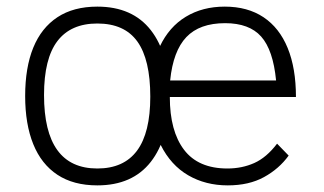

<svg xmlns="http://www.w3.org/2000/svg" viewBox="-20 -540 978 580"><path d="M668 20Q601 20 548.5 -10.5Q496 -41 465.5 -102Q435 -163 435 -254Q435 -341 463 -400Q491 -459 541.5 -489.5Q592 -520 659 -520Q728 -520 776 -488Q824 -456 849 -395Q874 -334 874 -247H493Q493 -144 536 -87.5Q579 -31 667 -31Q711 -31 748 -47.5Q785 -64 817 -106L852 -70Q823 -30 777.5 -5Q732 20 668 20ZM274 20Q202 20 153.5 -12Q105 -44 80.5 -104.5Q56 -165 56 -250Q56 -336 80.5 -396Q105 -456 153.5 -488Q202 -520 274 -520Q380 -520 435.5 -449Q491 -378 491 -250Q491 -122 435.5 -51Q380 20 274 20ZM274 -31Q354 -31 394 -85Q434 -139 434 -248Q434 -360 395 -414.5Q356 -469 274 -469Q194 -469 153.5 -416Q113 -363 113 -253Q113 -31 274 -31ZM494 -297H814Q805 -389 769 -429.5Q733 -470 660 -470Q583 -470 543 -428Q503 -386 494 -297Z"/></svg>

Font: Moderustic Light
Style: Regular
Weight: 300
Designer: Tural Alisoy
Foundry: TAFT Foundry
Version: Version 2.120